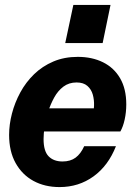

<svg xmlns="http://www.w3.org/2000/svg" viewBox="-20 -750 544 780"><path d="M222 10Q162 10 116 -15Q70 -40 43.5 -87.5Q17 -135 17 -202Q17 -244 28.5 -288.5Q40 -333 62.5 -374.5Q85 -416 118.5 -448.5Q152 -481 196.5 -500Q241 -519 296 -519Q354 -519 398.5 -497Q443 -475 468 -432Q493 -389 493 -326Q493 -294 486.5 -264.5Q480 -235 469 -216H102L122 -310H387L355 -275Q361 -296 362 -320Q363 -344 357 -365.5Q351 -387 335 -401Q319 -415 291 -415Q260 -415 237.5 -398Q215 -381 200 -353.5Q185 -326 175 -295Q165 -264 161 -235Q157 -206 157 -185Q157 -136 177.5 -115Q198 -94 234 -94Q266 -94 287 -109.5Q308 -125 322 -156H451Q420 -77 360 -33.5Q300 10 222 10ZM245 -575 278 -730H429L397 -575Z"/></svg>

Font: Instrument Sans SemiCondensed
Style: Bold Italic
Weight: 700
Width: 4
Italic angle: -13°
Designer: Rodrigo Fuenzalida
Foundry: fragTYPE
Version: Version 1.000;gftools[0.9.28]